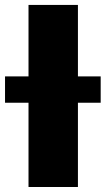

<svg xmlns="http://www.w3.org/2000/svg" viewBox="-67 -747 422 767"><path d="M244.3 -727.3V0H46.9V-727.3ZM-46.9 -336.6V-441.8H335.2V-336.6Z"/></svg>

Font: Inter UI Black
Style: Regular
Weight: 900
Designer: Rasmus Andersson
Foundry: rsms
Version: 3.2;8d6f07862